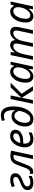

<svg xmlns="http://www.w3.org/2000/svg" viewBox="1872 -2682 820 4605"><g transform="rotate(-90 2282.5 -380.0)"><path d="M198 10Q152 10 112.5 -4Q73 -18 49 -48Q25 -78 25 -126Q25 -179 52 -212.5Q79 -246 120 -268Q161 -290 204 -305Q264 -328 302.5 -351.5Q341 -375 341 -416Q341 -441 325 -456.5Q309 -472 268 -472Q229 -472 191 -461.5Q153 -451 121 -437L97 -507Q132 -520 177 -532.5Q222 -545 277 -545Q344 -545 387 -516.5Q430 -488 430 -421Q430 -375 405.5 -343Q381 -311 343 -290Q305 -269 262 -253Q217 -236 183.5 -220.5Q150 -205 132 -185Q114 -165 114 -133Q114 -101 137.5 -82Q161 -63 211 -63Q252 -63 290 -75Q328 -87 364 -104V-27Q329 -11 289 -0.5Q249 10 198 10Z M456 7Q443 7 432 4.5Q421 2 415 0V-76Q429 -70 448 -70Q480 -70 503 -91Q526 -112 547 -158Q568 -204 593 -279Q616 -346 637 -395Q658 -444 684.5 -476.5Q711 -509 750 -525Q789 -541 847 -541Q881 -541 913 -536.5Q945 -532 971 -524L859 0H770L871 -463Q864 -465 854 -466Q844 -467 833 -467Q792 -467 766.5 -447.5Q741 -428 720 -381Q699 -334 670 -249Q641 -167 614.5 -109.5Q588 -52 551.5 -22.5Q515 7 456 7Z M1245 10Q1152 10 1101.5 -44.5Q1051 -99 1051 -192Q1051 -256 1069.5 -318.5Q1088 -381 1123 -432.5Q1158 -484 1207.5 -515Q1257 -546 1319 -546Q1395 -546 1433.5 -513Q1472 -480 1472 -421Q1472 -369 1439.5 -326Q1407 -283 1338 -257.5Q1269 -232 1159 -232H1142Q1141 -223 1140.5 -213Q1140 -203 1140 -195Q1140 -134 1170 -98.5Q1200 -63 1261 -63Q1299 -63 1333 -74Q1367 -85 1407 -104V-29Q1369 -12 1332.5 -1Q1296 10 1245 10ZM1155 -303H1162Q1222 -303 1273 -313.5Q1324 -324 1355 -348.5Q1386 -373 1386 -414Q1386 -440 1368.5 -456.5Q1351 -473 1314 -473Q1266 -473 1221.5 -428.5Q1177 -384 1155 -303Z M1727 10Q1640 10 1595 -43.5Q1550 -97 1550 -185Q1550 -242 1566 -300Q1582 -358 1613.5 -406.5Q1645 -455 1691.5 -484Q1738 -513 1799 -513Q1858 -513 1890.5 -488Q1923 -463 1939 -428H1942Q1943 -436 1943 -443.5Q1943 -451 1943 -456Q1943 -579 1910 -638Q1877 -697 1809 -697Q1784 -697 1755.5 -691Q1727 -685 1704 -675L1682 -740Q1706 -752 1745 -761Q1784 -770 1820 -770Q1930 -770 1981 -691Q2032 -612 2032 -462Q2032 -401 2021 -335.5Q2010 -270 1986.5 -208.5Q1963 -147 1927 -97.5Q1891 -48 1841 -19Q1791 10 1727 10ZM1736 -64Q1786 -64 1824 -102Q1862 -140 1888 -201.5Q1914 -263 1927 -332Q1913 -380 1883 -412.5Q1853 -445 1807 -445Q1762 -445 1723.5 -410Q1685 -375 1662 -316.5Q1639 -258 1639 -186Q1639 -134 1661.5 -99Q1684 -64 1736 -64Z M2096 0 2209 -536H2296L2241 -278L2491 -536H2601L2336 -271L2515 0H2410L2240 -267L2184 0Z M2747 10Q2683 10 2642.5 -36.5Q2602 -83 2602 -173Q2602 -248 2621.5 -315.5Q2641 -383 2676 -434.5Q2711 -486 2759 -516Q2807 -546 2865 -546Q2918 -546 2951 -518Q2984 -490 3000 -453H3005L3037 -536H3104L2990 0H2920L2933 -99H2929Q2895 -55 2849 -22.5Q2803 10 2747 10ZM2776 -63Q2813 -63 2848.5 -90Q2884 -117 2912.5 -163Q2941 -209 2957 -266Q2965 -295 2967.5 -319.5Q2970 -344 2970 -365Q2970 -412 2944 -442Q2918 -472 2874 -472Q2835 -472 2802 -447.5Q2769 -423 2744 -380.5Q2719 -338 2705.5 -284Q2692 -230 2692 -171Q2692 -117 2714 -90Q2736 -63 2776 -63Z M3150 0 3264 -536H3336L3325 -437H3330Q3348 -462 3372.5 -487Q3397 -512 3429.5 -529Q3462 -546 3503 -546Q3558 -546 3587.5 -514.5Q3617 -483 3623 -427H3627Q3647 -457 3674.5 -484Q3702 -511 3736 -528.5Q3770 -546 3811 -546Q3873 -546 3907 -512Q3941 -478 3941 -414Q3941 -390 3938 -369.5Q3935 -349 3930 -326L3861 0H3772L3844 -336Q3849 -359 3851 -375Q3853 -391 3853 -406Q3853 -436 3836.5 -454Q3820 -472 3785 -472Q3753 -472 3716.5 -448Q3680 -424 3648.5 -373.5Q3617 -323 3600 -242L3549 0H3461L3532 -336Q3541 -381 3541 -402Q3541 -435 3526 -453.5Q3511 -472 3476 -472Q3444 -472 3407 -448.5Q3370 -425 3338 -372Q3306 -319 3287 -231L3238 0Z M4190 10Q4126 10 4085.5 -36.5Q4045 -83 4045 -173Q4045 -248 4064.5 -315.5Q4084 -383 4119 -434.5Q4154 -486 4202 -516Q4250 -546 4308 -546Q4361 -546 4394 -518Q4427 -490 4443 -453H4448L4480 -536H4547L4433 0H4363L4376 -99H4372Q4338 -55 4292 -22.5Q4246 10 4190 10ZM4219 -63Q4256 -63 4291.5 -90Q4327 -117 4355.5 -163Q4384 -209 4400 -266Q4408 -295 4410.5 -319.5Q4413 -344 4413 -365Q4413 -412 4387 -442Q4361 -472 4317 -472Q4278 -472 4245 -447.5Q4212 -423 4187 -380.5Q4162 -338 4148.5 -284Q4135 -230 4135 -171Q4135 -117 4157 -90Q4179 -63 4219 -63Z"/></g></svg>

Font: Manna Sans
Style: Italic
Weight: 400
Italic angle: -12°
Designer: Monotype Design Team
Foundry: Monotype Imaging Inc.
Version: Version 2.001.1; ttfautohint (v1.8.2)